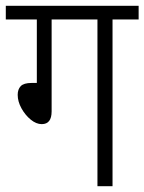

<svg xmlns="http://www.w3.org/2000/svg" viewBox="-20 -642 498 662"><path d="M158 -575V-258Q158 -214 124 -214Q105 -214 86 -229.5Q67 -245 54 -268.5Q41 -292 41 -315Q41 -334 51.5 -345Q62 -356 89 -356H107V-575H0V-622H458V-575H368V0H316V-575Z"/></svg>

Font: Noto Sans Devanagari UI Condensed Light
Style: Regular
Weight: 300
Width: 3
Designer: Jelle Bosma - Monotype Design Team
Foundry: Monotype Imaging Inc.
Version: Version 2.004; ttfautohint (v1.8.4.7-5d5b)